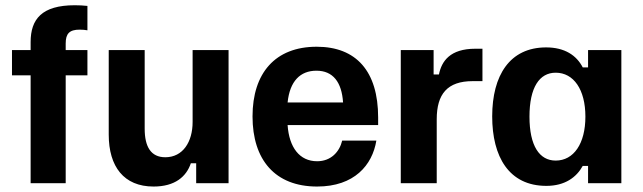

<svg xmlns="http://www.w3.org/2000/svg" viewBox="-20 -688 2415 721"><path d="M226.7 0V-405H308.3V-500H226.7V-525C226.7 -561.7 240.8 -576.7 279.2 -576.7C288.3 -576.7 300 -575.8 308.3 -574.2V-665.8C292.5 -667.5 276.7 -668.3 260.8 -668.3C136.7 -668.3 95 -615.8 95 -530V-500H25V-405H95V0Z M556.7 12.5C637.5 12.5 680 -25 696.7 -75H716.7V0H838.3V-500H703.3V-230C703.3 -155 666.7 -97.5 600.8 -97.5C546.7 -97.5 523.3 -136.7 523.3 -205V-500H388.3V-182.5C388.3 -62.5 445 12.5 556.7 12.5Z M1170.8 12.5C1310.8 12.5 1378.3 -68.3 1393.3 -160H1265C1255 -118.3 1223.3 -82.5 1170.8 -82.5C1105 -82.5 1065.8 -134.2 1060 -218.3H1400V-246.7C1400 -420.8 1317.5 -512.5 1169.2 -512.5C1013.3 -512.5 928.3 -413.3 928.3 -250.8C928.3 -88.3 1012.5 12.5 1170.8 12.5ZM1060 -303.3C1068.3 -383.3 1107.5 -422.5 1168.3 -422.5C1230.8 -422.5 1263.3 -379.2 1268.3 -303.3Z M1620 0V-240C1620 -335 1660 -383.3 1755 -383.3H1791.7V-505H1765C1670 -505 1638.3 -458.3 1628.3 -408.3H1608.3V-500H1485V0Z M2031.7 10C2101.7 10 2145 -22.5 2168.3 -65H2188.3V0H2313.3V-500H2188.3V-435H2168.3C2145 -480 2100.8 -510 2030.8 -510C1894.2 -510 1828.3 -405 1828.3 -250.8C1828.3 -100 1890.8 10 2031.7 10ZM2066.7 -85C2005.8 -85 1968.3 -140 1968.3 -250C1968.3 -360 2005.8 -415 2066.7 -415C2134.2 -415 2178.3 -351.7 2178.3 -250C2178.3 -148.3 2134.2 -85 2066.7 -85Z"/></svg>

Font: Familjen Grotesk
Style: Bold
Weight: 700
Designer: Anders Wikstroem, Jonas Baeckman, Matilda Gysing, Kristian Moeller
Foundry: Familjen STHLM AB
Version: Version 2.000